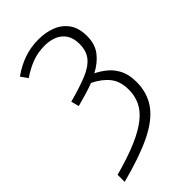

<svg xmlns="http://www.w3.org/2000/svg" viewBox="-270 -809 1073 1073"><g transform="rotate(-45 267.0 -272.0)"><path d="M41 124Q148 95 221 64Q294 33 338.5 -2Q383 -37 402.5 -78Q422 -119 422 -167Q422 -234 389.5 -275Q357 -316 299 -344Q267 -332 232 -321.5Q197 -311 159 -301L147 -348Q233 -371 291.5 -394.5Q350 -418 379 -452.5Q408 -487 408 -543Q408 -590 388.5 -619Q369 -648 336.5 -661.5Q304 -675 264 -675Q208 -675 161.5 -657Q115 -639 72 -609L43 -650Q95 -687 148.5 -705.5Q202 -724 264 -724Q319 -724 365.5 -706Q412 -688 440.5 -648.5Q469 -609 469 -544Q469 -481 436.5 -439Q404 -397 350 -369Q387 -351 417 -325Q447 -299 465 -261Q483 -223 483 -168Q483 -81 437.5 -18Q392 45 295 92Q198 139 41 180Z"/></g></svg>

Font: Noto Sans Display Light
Style: Regular
Weight: 300
Designer: Monotype Design Team
Foundry: Monotype Imaging Inc.
Version: Version 2.003